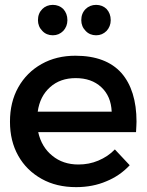

<svg xmlns="http://www.w3.org/2000/svg" viewBox="-20 -765 606 789"><path d="M479 -465C437 -512 374 -536 290 -536C238 -536 192 -525 151 -502C110 -479 78 -447 55 -406C32 -365 21 -318 21 -265C21 -212 32 -166 55 -125C78 -84 110 -53 151 -30C192 -7 239 4 293 4C338 4 380 -4 417 -20C454 -35 486 -57 513 -86L452 -151C433 -131 410 -116 384 -105C358 -94 331 -89 302 -89C260 -89 224 -101 195 -125C166 -148 146 -181 137 -222H539C540 -242 541 -256 541 -265C541 -351 520 -418 479 -465ZM439 -306H135C141 -349 158 -382 186 -407C214 -432 249 -444 291 -444C334 -444 369 -432 396 -407C423 -382 437 -349 439 -306ZM240 -728C229 -739 214 -745 197 -745C180 -745 165 -739 154 -728C142 -716 136 -701 136 -682C136 -665 142 -650 154 -638C165 -626 180 -620 197 -620C214 -620 228 -626 240 -638C251 -650 257 -665 257 -682C257 -701 251 -716 240 -728ZM418 -728C407 -739 392 -745 375 -745C358 -745 343 -739 332 -728C320 -716 314 -701 314 -682C314 -665 320 -650 332 -638C343 -626 358 -620 375 -620C392 -620 406 -626 418 -638C429 -650 435 -665 435 -682C435 -701 429 -716 418 -728Z"/></svg>

Font: Argentum Sans
Style: Regular
Weight: 400
Designer: Julieta Ulanovsky
Foundry: Julieta Ulanovsky
Version: Version 5.001;March 29, 2019;FontCreator 11.5.0.2425 64-bit